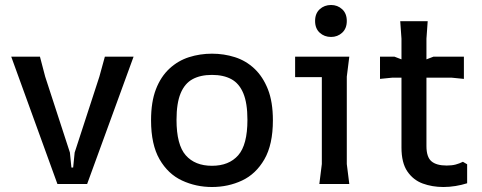

<svg xmlns="http://www.w3.org/2000/svg" viewBox="-20 -737 1930 769"><path d="M210 0 25 -510H140L161 -430L260 -126L266 -66H273L279 -126L378 -430L400 -510H515L329 0Z M829 12Q765 12 709 -14Q653 -40 619 -99Q585 -158 585 -255Q585 -329 604.5 -379.5Q624 -430 658.5 -462Q693 -494 737 -508Q781 -522 829 -522Q877 -522 921 -508Q965 -494 999 -462Q1033 -430 1053 -379.5Q1073 -329 1073 -255Q1073 -158 1039 -99Q1005 -40 949.5 -14Q894 12 829 12ZM829 -73Q897 -73 934 -115Q971 -157 971 -257Q971 -324 954.5 -363.5Q938 -403 906.5 -420Q875 -437 829 -437Q783 -437 751.5 -420Q720 -403 703.5 -363.5Q687 -324 687 -257Q687 -157 724 -115Q761 -73 829 -73Z M1306 -589Q1279 -589 1260.5 -606Q1242 -623 1242 -653Q1242 -683 1260.5 -700Q1279 -717 1306 -717Q1332 -717 1350.5 -700Q1369 -683 1369 -653Q1369 -623 1350.5 -606Q1332 -589 1306 -589ZM1259 0 1269 -80V-428H1162V-510H1379L1369 -430V-80L1379 0Z M1588 -146V-582L1583 -652H1693L1688 -582V-152Q1688 -108 1708 -91Q1728 -74 1769 -74Q1790 -74 1805 -78Q1820 -82 1834 -89L1851 -79V-3Q1829 4 1804.5 8Q1780 12 1756 12Q1711 12 1673 -2Q1635 -16 1611.5 -50.5Q1588 -85 1588 -146ZM1502 -421V-510H1560L1638 -480L1716 -510H1838V-421L1788 -426H1552Z"/></svg>

Font: AR One Sans Medium
Style: Regular
Weight: 500
Designer: Niteesh Yadav
Foundry: Niteesh Yadav
Version: Version 1.001;gftools[0.9.33]